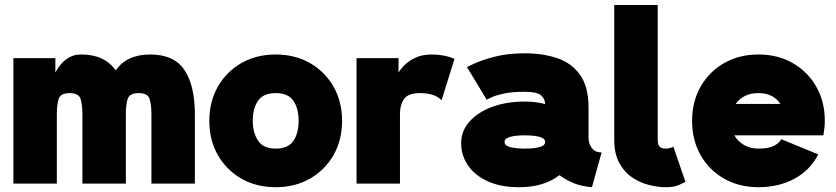

<svg xmlns="http://www.w3.org/2000/svg" viewBox="-20 -743 3382 777"><path d="M313.5 0V-279.3Q313.5 -319.8 305.9 -343Q298.3 -366.2 261.7 -366.2Q225.1 -366.2 217.5 -343Q210 -319.8 210 -279.3V0H34.2V-507.8H204.1V-449.2Q204.1 -449.2 210.2 -460.2Q216.3 -471.2 229 -485.8Q241.7 -500.5 261.5 -511.5Q281.2 -522.5 308.6 -522.5Q403.8 -522.5 448.2 -458Q492.7 -522.5 587.9 -522.5Q684.6 -522.5 726.6 -459.5Q768.6 -396.5 768.6 -279.3V0H592.8V-279.3Q592.8 -319.8 585.2 -343Q577.6 -366.2 541 -366.2Q504.4 -366.2 496.8 -343Q489.3 -319.8 489.3 -279.3V0Z M827.1 -253.9Q827.1 -332 861.8 -392.6Q896.5 -453.1 957 -487.8Q1017.6 -522.5 1095.7 -522.5Q1173.8 -522.5 1234.4 -487.8Q1294.9 -453.1 1329.6 -392.6Q1364.3 -332 1364.3 -253.9Q1364.3 -175.8 1329.6 -115.2Q1294.9 -54.7 1234.4 -20Q1173.8 14.6 1095.7 14.6Q1017.6 14.6 957 -20Q896.5 -54.7 861.8 -115.2Q827.1 -175.8 827.1 -253.9ZM1002.9 -253.9Q1002.9 -206.5 1024.2 -174.1Q1045.4 -141.6 1095.7 -141.6Q1146 -141.6 1167.2 -172.6Q1188.5 -203.6 1188.5 -253.9Q1188.5 -304.2 1167.2 -335.2Q1146 -366.2 1095.7 -366.2Q1045.4 -366.2 1024.2 -335.2Q1002.9 -304.2 1002.9 -253.9Z M1767.1 -337.4Q1739.3 -366.2 1679.7 -366.2Q1632.3 -366.2 1615.5 -343Q1598.6 -319.8 1598.6 -279.3V0H1422.9V-507.8H1592.8V-449.2Q1601.6 -464.4 1618.9 -481.2Q1636.2 -498 1663.1 -510.3Q1689.9 -522.5 1726.6 -522.5Q1778.3 -522.5 1819.3 -504.9Z M2080.6 14.6Q2005.9 14.6 1953.4 -9.5Q1900.9 -33.7 1873.5 -74.2Q1846.2 -114.7 1846.2 -163.6Q1846.2 -212.4 1879.6 -250.5Q1913.1 -288.6 1971.2 -310.3Q2029.3 -332 2104 -332Q2148.9 -332 2186 -321.8Q2185.5 -343.8 2168.7 -357.7Q2151.9 -371.6 2104 -371.6Q2048.8 -371.6 2014.9 -363.5Q1981 -355.5 1965.3 -347.4Q1949.7 -339.4 1949.7 -339.4L1869.6 -471.7Q1869.6 -471.7 1899.2 -485.6Q1928.7 -499.5 1981.4 -513.4Q2034.2 -527.3 2104 -527.3Q2176.3 -527.3 2234.6 -507.8Q2293 -488.3 2327.4 -440.2Q2361.8 -392.1 2361.8 -306.6V-184.1Q2361.8 -162.1 2375 -144Q2388.2 -126 2414.6 -126L2375.5 14.6Q2333 11.2 2300.3 -2.4Q2267.6 -16.1 2244.1 -34.2Q2215.8 -11.7 2174.8 1.5Q2133.8 14.6 2080.6 14.6ZM2186 -168.5Q2186 -183.1 2163.3 -189.2Q2140.6 -195.3 2104 -195.3Q2067.4 -195.3 2044.7 -189.2Q2022 -183.1 2022 -168.5Q2022 -153.8 2044.7 -147.7Q2067.4 -141.6 2104 -141.6Q2140.6 -141.6 2163.3 -147.7Q2186 -153.8 2186 -168.5Z M2705.1 -149.4 2753.9 -6.8Q2744.6 -2 2725.8 6.3Q2707 14.6 2674.8 14.6Q2641.1 14.6 2604.7 5.1Q2568.4 -4.4 2536.6 -26.1Q2504.9 -47.9 2485.4 -85Q2465.8 -122.1 2465.8 -176.8V-722.7H2641.6V-176.8Q2641.6 -158.7 2648.7 -150.1Q2655.8 -141.6 2674.8 -141.6Q2681.6 -141.6 2690.9 -143.8Q2700.2 -146 2705.1 -149.4Z M3141.6 -179.7 3291.5 -118.2Q3257.8 -53.2 3194.3 -19.3Q3130.9 14.6 3049.3 14.6Q2971.2 14.6 2910.4 -20Q2849.6 -54.7 2815.2 -115.2Q2780.8 -175.8 2780.8 -253.9Q2780.8 -332 2815.4 -392.6Q2850.1 -453.1 2910.6 -487.8Q2971.2 -522.5 3049.3 -522.5Q3127.4 -522.5 3188 -487.8Q3248.5 -453.1 3283.2 -392.6Q3317.9 -332 3317.9 -253.9Q3317.9 -238.8 3316.2 -224.1Q3314.5 -209.5 3312 -195.3H2951.7Q2965.8 -170.9 2991 -156.2Q3016.1 -141.6 3049.3 -141.6Q3091.3 -141.6 3113.3 -153.6Q3135.3 -165.5 3141.6 -179.7ZM3049.3 -366.2Q2988.3 -366.2 2957 -322.3H3138.2Q3109.4 -366.2 3049.3 -366.2Z"/></svg>

Font: Giphurs Black
Style: Regular
Weight: 900
Version: Version 0.920; ttfautohint (v1.8.4.7-5d5b)